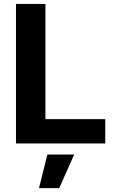

<svg xmlns="http://www.w3.org/2000/svg" viewBox="-20 -748 608 1001"><path d="M63.3 0V-727.5H216.8V-126.8H528.7V0ZM183.2 233 227 57.6H366.8L288.7 233Z"/></svg>

Font: Inter
Style: Regular
Weight: 400
Designer: Rasmus Andersson
Foundry: rsms
Version: Version 4.000;git-8c9346024